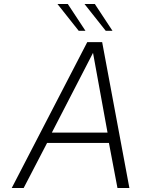

<svg xmlns="http://www.w3.org/2000/svg" viewBox="-20 -946 710 966"><path d="M419 -734H494L631 0H571L528 -227H217L99 0H39ZM521 -279 448 -680 241 -279ZM269 -926H321L410 -791H376ZM405 -926H457L546 -791H512Z"/></svg>

Font: Exo Light
Style: Italic
Weight: 300
Italic angle: -9°
Designer: Natanael Gama
Foundry: Natanael Gama
Version: Version 1.500; ttfautohint (v1.6)